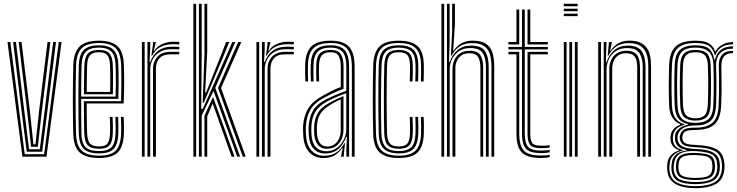

<svg xmlns="http://www.w3.org/2000/svg" viewBox="-20 -820 3858 1005"><path d="M97.2 0 19.2 -600H34L109.5 -12.9H211L287.5 -600H302.3L223.3 0ZM119.9 -25.8 94.5 -224.4 48.6 -600H63.4L108.6 -228.1L132.2 -38.7H188.3L212.3 -229.1L258.2 -600H273L226.4 -225.1L200.7 -25.8ZM142.6 -51.5 122.7 -231.8 78 -600H92.7L136.8 -235.9L154.9 -64.4H165.6L184.3 -237.1L228.8 -600H243.6L198.3 -233.3L178 -51.5Z M498.8 7Q431 7 398.5 -20.9Q366 -48.9 363.5 -118.4Q362.5 -153.8 361.9 -199.9Q361.3 -246 361.3 -295.9Q361.3 -345.7 361.9 -393.5Q362.5 -441.3 363.7 -480Q366.4 -547.6 397.7 -577.3Q428.9 -607 497.9 -607Q562.9 -607 594.2 -579.1Q625.5 -551.1 628.4 -482.1Q629 -468.3 629.3 -447.1Q629.7 -425.9 629.8 -399.2Q629.9 -372.4 629.3 -341.7Q628.8 -311 627.4 -278.3H433.8Q433.8 -250.1 434.1 -223.3Q434.3 -196.5 434.8 -171.5Q435.3 -146.5 435.9 -123.3Q437.2 -84.7 450.9 -69Q464.6 -53.4 498.8 -53.4Q529.8 -53.4 542 -67.9Q554.2 -82.4 555.9 -121.9Q556.6 -137.4 556.4 -159.8Q556.1 -182.1 554.9 -208H569.4Q570.6 -181 570.9 -159.3Q571.1 -137.6 570.4 -121.3Q568.6 -75.9 552.7 -58.6Q536.8 -41.3 498.8 -41.3Q457.4 -41.3 440 -59.3Q422.7 -77.3 421.2 -122Q420.7 -143.4 420.2 -172.4Q419.7 -201.4 419.5 -232.5Q419.3 -263.5 419.3 -290.3H613.5Q614.7 -320.4 615 -348.8Q615.4 -377.3 615.3 -402.5Q615.2 -427.6 614.8 -447.9Q614.5 -468.2 613.9 -481.8Q611.1 -546 582.5 -570.4Q554 -594.9 497.9 -594.9Q435 -594.9 407.8 -567.4Q380.6 -539.9 378.2 -479.3Q377 -439.9 376.4 -392.6Q375.8 -345.3 375.8 -296.2Q375.8 -247.2 376.4 -201.5Q377 -155.8 378 -119.5Q380.2 -56.4 408.8 -30.7Q437.3 -5.1 498.8 -5.1Q558.9 -5.1 585 -30.8Q611.1 -56.6 613.9 -119.1Q614.4 -130.3 614.4 -144.7Q614.5 -159.1 614.1 -175.3Q613.8 -191.6 612.9 -208H627.4Q628.5 -185.8 628.9 -161.8Q629.3 -137.7 628.4 -118.5Q625.5 -50.4 595.8 -21.7Q566.2 7 498.8 7ZM498.8 -17.1Q443.7 -17.1 419.1 -40.2Q394.5 -63.3 392.5 -120.1Q391.3 -158.4 390.8 -205.6Q390.3 -252.7 390.3 -302.1Q390.3 -351.5 390.9 -397.2Q391.5 -442.9 392.5 -478.1Q394.7 -536.3 419.9 -559.6Q445.1 -582.9 497.9 -582.9Q547.5 -582.9 572.2 -561Q596.9 -539.1 599.4 -481.2Q600.2 -466.1 600.6 -439.4Q601.1 -412.6 600.9 -377.6Q600.7 -342.7 599.4 -302.4H404.8Q404.8 -250.4 405.1 -209.6Q405.4 -168.9 406.2 -121.1Q407 -71.5 427.5 -50.3Q448 -29.2 498.8 -29.2Q543.5 -29.2 563 -48.9Q582.5 -68.6 584.9 -120.2Q585.6 -137 585.3 -159.6Q585.1 -182.1 583.9 -208H598.4Q599.5 -183.4 599.8 -160.5Q600.1 -137.6 599.4 -119.7Q596.7 -62.7 574.3 -39.9Q551.9 -17.1 498.8 -17.1ZM404.9 -314.5H585.2Q586.2 -349.5 586.3 -382.1Q586.4 -414.6 586 -440.4Q585.6 -466.2 584.9 -480.7Q582.7 -531.9 561.8 -551.3Q541 -570.8 497.9 -570.8Q452.2 -570.8 430.5 -550.3Q408.8 -529.8 407 -477.5Q406.1 -449.7 405.6 -404.7Q405.1 -359.6 404.9 -314.5ZM419.3 -326.6Q419.6 -348.2 419.7 -373.2Q419.9 -398.3 420.4 -424.7Q420.8 -451.1 421.5 -476.7Q423.2 -522.4 440.8 -540.5Q458.5 -558.7 497.9 -558.7Q535.7 -558.7 552.1 -541.1Q568.6 -523.5 570.4 -479.7Q570.9 -467.7 571.4 -445Q571.9 -422.4 571.8 -392.1Q571.7 -361.8 570.7 -326.6ZM434.1 -338.7H556.4Q557.2 -369.6 557.2 -397.6Q557.3 -425.6 556.8 -447Q556.4 -468.4 555.9 -479.3Q554.2 -517.4 541 -532Q527.8 -546.6 497.9 -546.6Q465.4 -546.6 451.3 -531.1Q437.3 -515.6 436 -476.2Q435.5 -455.6 435.1 -433.8Q434.6 -412.1 434.4 -388.5Q434.1 -364.9 434.1 -338.7Z M751.7 0V-600H766.2L766.2 -565L762.9 -495.8H766.7Q780.3 -534.4 808.7 -554.9Q837.2 -575.5 879.5 -575.5Q890 -575.5 900.9 -575.2Q911.8 -575 918.4 -574.6V-561.8Q911.3 -562.1 899.7 -562.3Q888.1 -562.6 877.1 -562.6Q839.5 -562.6 814.9 -547Q790.3 -531.4 778.4 -507.5Q766.4 -483.7 766.4 -459V0ZM722.7 0V-600H737.2V0ZM780.9 0V-460.1Q780.9 -497.3 804.1 -522.9Q827.3 -548.5 871.5 -548.5Q883.3 -548.5 895.3 -548.5Q907.3 -548.5 918.4 -548.5V-535.5Q907.4 -535.6 895.2 -535.6Q883 -535.5 871.5 -535.5Q832.3 -535.5 814.2 -514.4Q796.1 -493.3 796.1 -461.2V0ZM772.4 -528.8 780.5 -587.4V-600H795.1L795.2 -595.6L784.9 -554.2H787.6Q801.8 -577.1 828.9 -589.3Q856 -601.5 885.2 -601.5Q892.3 -601.5 900.5 -601.3Q908.7 -601.1 918.4 -600.4V-587.5Q910 -588.2 902.1 -588.4Q894.1 -588.6 886.1 -588.6Q849.2 -588.6 821.1 -574.6Q793 -560.6 776.5 -528.8Z M1021.2 0V-800H1035.7V-528.3L1033.3 -249.9H1041.4L1161.2 -520.3L1195.8 -600H1211.8L1106.8 -360.1L1236.9 0H1221.6L1097.5 -344.4L1035.7 -214.4V0ZM1050.2 0V-214.5L1095.2 -312.3L1207.7 0H1192.2L1093.2 -277.9L1064.7 -210.8V0ZM992.2 0V-800H1006.7V0ZM1250.8 0 1121.1 -360.1 1226.7 -600H1243.3L1137.1 -359.3L1266.3 0ZM1041 -283.1 1050.2 -539.1V-800H1064.7V-550.2L1053.7 -335.6H1058.9L1142.8 -546.6L1163.5 -600H1180.2L1153.7 -535.3L1047 -283.1Z M1351.2 0V-600H1365.7L1365.7 -565L1362.4 -495.8H1366.2Q1379.8 -534.4 1408.2 -554.9Q1436.7 -575.5 1479 -575.5Q1489.5 -575.5 1500.4 -575.2Q1511.3 -575 1517.9 -574.6V-561.8Q1510.8 -562.1 1499.2 -562.3Q1487.6 -562.6 1476.6 -562.6Q1439 -562.6 1414.4 -547Q1389.8 -531.4 1377.9 -507.5Q1365.9 -483.7 1365.9 -459V0ZM1322.2 0V-600H1336.7V0ZM1380.4 0V-460.1Q1380.4 -497.3 1403.6 -522.9Q1426.8 -548.5 1471 -548.5Q1482.8 -548.5 1494.8 -548.5Q1506.8 -548.5 1517.9 -548.5V-535.5Q1506.9 -535.6 1494.7 -535.6Q1482.5 -535.5 1471 -535.5Q1431.8 -535.5 1413.7 -514.4Q1395.6 -493.3 1395.6 -461.2V0ZM1371.9 -528.8 1380 -587.4V-600H1394.6L1394.7 -595.6L1384.4 -554.2H1387.1Q1401.3 -577.1 1428.4 -589.3Q1455.5 -601.5 1484.7 -601.5Q1491.8 -601.5 1500 -601.3Q1508.2 -601.1 1517.9 -600.4V-587.5Q1509.5 -588.2 1501.6 -588.4Q1493.6 -588.6 1485.6 -588.6Q1448.7 -588.6 1420.6 -574.6Q1392.5 -560.6 1376 -528.8Z M1821.8 0V-469.6Q1821.8 -536.7 1796.1 -565.8Q1770.4 -594.9 1710.9 -594.9Q1649.5 -594.9 1621.9 -568.8Q1594.2 -542.6 1591.9 -482Q1591.2 -462 1591.5 -438.9Q1591.8 -415.8 1592.9 -393.5H1578.4Q1577.3 -416.6 1577 -438.9Q1576.7 -461.3 1577.4 -482.5Q1579.8 -549.3 1610.9 -578.1Q1642 -607 1710.9 -607Q1755.7 -607 1783.3 -593.1Q1810.9 -579.2 1823.6 -548.9Q1836.3 -518.7 1836.3 -469.6V0ZM1686.9 -28.4Q1720.1 -28.4 1743.6 -45.9Q1767.1 -63.3 1779.7 -89.5Q1792.4 -115.6 1792.4 -141.2V-332.2Q1769.8 -324.5 1742.6 -312.9Q1715.5 -301.3 1691.1 -288.3Q1650.3 -265.9 1631 -235Q1611.7 -204.2 1609.6 -154.2Q1609.1 -143.1 1609.7 -133.1Q1610.2 -123.2 1610.8 -112.4Q1613.5 -70.8 1633.7 -49.6Q1653.8 -28.4 1686.9 -28.4ZM1689.9 -41.3Q1660.6 -41.3 1644.6 -61.3Q1628.5 -81.3 1625.3 -113.3Q1624.4 -125.1 1624.1 -135.2Q1623.8 -145.4 1624 -153.2Q1626.2 -199.2 1643 -227.7Q1659.9 -256.2 1696.1 -277.3Q1713.5 -287.4 1735.2 -298Q1756.9 -308.5 1777.9 -316.7V-139.9Q1777.9 -115.5 1768.5 -92.8Q1759 -70.2 1739.6 -55.7Q1720.2 -41.3 1689.9 -41.3ZM1691.8 -53.1Q1716.5 -53.1 1732.4 -65.6Q1748.2 -78.1 1755.8 -97.7Q1763.4 -117.3 1763.4 -138.9V-300.4Q1746.7 -292.7 1731.5 -284.4Q1716.2 -276.1 1701.3 -266.2Q1669.2 -245.7 1654.5 -220.6Q1639.9 -195.5 1638.6 -153.2Q1638.4 -144.3 1638.6 -134.7Q1638.8 -125 1639.6 -114.8Q1641.8 -88.5 1654.8 -70.8Q1667.9 -53.1 1691.8 -53.1ZM1674.5 7.3Q1626.3 7.3 1598.8 -23.2Q1571.3 -53.7 1567.4 -109Q1566.4 -123.4 1566.2 -136.8Q1566 -150.2 1566.4 -159.2Q1569.6 -212.9 1593.2 -252Q1616.7 -291.1 1674.9 -321.9Q1692.2 -331.4 1706.3 -338.9Q1720.4 -346.3 1734.2 -352.7Q1748 -359 1763.8 -364.7V-469.6Q1763.8 -506.7 1753 -526.7Q1742.3 -546.6 1710.9 -546.6Q1678.3 -546.6 1664.7 -530.5Q1651.1 -514.3 1649.9 -479.6Q1649.4 -464.4 1649.5 -443Q1649.5 -421.5 1650.5 -393.5H1636Q1635 -422.9 1635 -443.3Q1635 -463.8 1635.4 -480.6Q1636.8 -522.9 1654.7 -540.8Q1672.6 -558.7 1710.9 -558.7Q1749.8 -558.7 1764 -536.2Q1778.3 -513.7 1778.3 -469.6V-354.9Q1750.8 -345.2 1726.7 -333.9Q1702.5 -322.5 1679.9 -310.5Q1626 -282.3 1604.9 -245.4Q1583.8 -208.6 1580.9 -158.1Q1580.4 -146.3 1580.7 -134.9Q1580.9 -123.6 1581.9 -110.1Q1585.3 -59 1610.4 -31.8Q1635.5 -4.6 1678.5 -4.6Q1716.2 -4.6 1742.3 -23.3Q1768.4 -41.9 1782.7 -71.2H1785.8L1780 -12.6V0H1765.3L1765.2 -4.4L1773.9 -45.8H1771.2Q1754.8 -20.5 1731.2 -6.6Q1707.5 7.3 1674.5 7.3ZM1793 0.1V-35L1795.5 -104.2H1792.3Q1780.1 -67.1 1752.6 -41.8Q1725.1 -16.6 1682.2 -16.6Q1644.6 -16.7 1622 -40.9Q1599.4 -65.1 1596.3 -111.1Q1595.5 -124.6 1595.2 -135.5Q1594.8 -146.3 1595.3 -156.8Q1598 -204.5 1617.1 -239Q1636.2 -273.6 1685.6 -299.4Q1703.6 -308.7 1722.9 -317.2Q1742.3 -325.7 1760.4 -332.8Q1778.6 -340 1792.8 -344.5V-469.6Q1792.8 -523.8 1773.9 -547.3Q1755 -570.8 1710.9 -570.8Q1664.6 -570.8 1643.6 -550Q1622.6 -529.2 1620.9 -481Q1620.2 -461.1 1620.5 -438.2Q1620.7 -415.2 1621.6 -393.5H1607.3Q1606.3 -415.9 1606 -439.2Q1605.7 -462.4 1606.4 -481.5Q1608.4 -535.9 1632.7 -559.4Q1656.9 -582.9 1710.9 -582.9Q1762.7 -582.9 1785 -556.6Q1807.3 -530.3 1807.3 -469.6V0.1Z M2067.6 7Q2001 7 1968.5 -20.8Q1936 -48.7 1933.5 -118.4Q1932.5 -153.8 1931.9 -199.9Q1931.3 -246 1931.3 -295.9Q1931.3 -345.7 1931.9 -393.5Q1932.5 -441.3 1933.7 -480Q1936.4 -547.8 1967.2 -577.4Q1997.9 -607 2066.8 -607Q2133.7 -607 2165.2 -579Q2196.7 -550.9 2198.4 -482.5Q2198.7 -464.4 2198.6 -440.2Q2198.5 -416 2197.4 -393.5H2182.9Q2184 -414.3 2184.2 -438.1Q2184.4 -462 2183.9 -482Q2182.3 -542.8 2155.2 -568.9Q2128.2 -594.9 2066.8 -594.9Q2004.4 -594.9 1977.5 -567.7Q1950.6 -540.5 1948.2 -479.3Q1947 -439.7 1946.4 -392.5Q1945.8 -345.3 1945.8 -296.2Q1945.8 -247.1 1946.4 -201.5Q1947 -155.9 1948 -119.5Q1950.1 -57.3 1978.7 -31.2Q2007.3 -5.1 2067.6 -5.1Q2128.1 -5.1 2154.8 -31.2Q2181.5 -57.4 2183.9 -118.9Q2184.6 -138.2 2184.5 -158.8Q2184.4 -179.4 2182.9 -208H2197.4Q2198.7 -185 2199 -164.1Q2199.3 -143.2 2198.4 -118.5Q2195.7 -51.4 2165.7 -22.2Q2135.8 7 2067.6 7ZM2067.6 -17.1Q2013.8 -17.1 1989 -41.2Q1964.2 -65.4 1962.5 -120.1Q1961.5 -158.4 1960.9 -205.7Q1960.3 -252.9 1960.3 -302.3Q1960.3 -351.8 1960.9 -397.4Q1961.5 -443.1 1962.5 -478.3Q1964.7 -537.6 1990 -560.3Q2015.3 -582.9 2066.8 -582.9Q2120.1 -582.9 2144.1 -560Q2168.1 -537 2169.4 -481.5Q2169.7 -464 2169.6 -441.2Q2169.5 -418.5 2168.4 -393.5H2153.9Q2155 -419.5 2155.1 -442.5Q2155.2 -465.4 2154.9 -481.1Q2153.9 -531.8 2132.9 -551.3Q2111.9 -570.8 2066.8 -570.8Q2022.4 -570.8 2000.6 -551Q1978.8 -531.2 1977 -477.5Q1976.1 -448.8 1975.4 -405.6Q1974.7 -362.3 1974.4 -312.5Q1974.1 -262.7 1974.5 -213.4Q1974.9 -164.1 1976.2 -123.2Q1978 -70.4 1999.5 -49.8Q2021.1 -29.2 2067.6 -29.2Q2112.5 -29.2 2132.7 -49.2Q2152.9 -69.2 2154.9 -119.6Q2155.6 -137.7 2155.5 -158.3Q2155.4 -178.8 2153.9 -208H2168.4Q2169.9 -177 2170 -157.5Q2170.1 -138 2169.4 -119.5Q2166.9 -63.7 2144 -40.4Q2121.1 -17.1 2067.6 -17.1ZM2067.6 -41.3Q2028.2 -41.3 2010.4 -59.2Q1992.7 -77 1991.2 -123.5Q1990.2 -159.8 1989.7 -204.9Q1989.3 -250 1989.3 -298.2Q1989.3 -346.4 1989.9 -392.4Q1990.5 -438.4 1991.5 -476.7Q1993.2 -523.8 2010.9 -541.3Q2028.6 -558.7 2066.8 -558.7Q2105.9 -558.7 2122.9 -541.2Q2139.8 -523.7 2140.4 -480.1Q2140.7 -463 2140.7 -441.7Q2140.6 -420.4 2139.4 -393.5H2124.9Q2126.1 -420.8 2126.1 -442.2Q2126.2 -463.6 2125.9 -479.7Q2125.4 -516.2 2112.7 -531.4Q2099.9 -546.6 2066.8 -546.6Q2034.6 -546.6 2020.9 -531.4Q2007.3 -516.1 2006 -476.1Q2005 -441.9 2004.4 -398.5Q2003.8 -355.2 2003.8 -307.7Q2003.8 -260.1 2004.3 -212.8Q2004.8 -165.4 2005.9 -123.4Q2007.2 -84.7 2020.7 -69Q2034.2 -53.4 2067.6 -53.4Q2100.1 -53.4 2112.5 -68.8Q2124.9 -84.2 2125.9 -121.5Q2126.4 -140.5 2126.4 -159.3Q2126.4 -178.2 2124.9 -208H2139.4Q2140.8 -179.4 2141 -158.5Q2141.1 -137.6 2140.4 -121.1Q2138.8 -76.9 2122.6 -59.1Q2106.4 -41.3 2067.6 -41.3Z M2552.5 0V-470.3Q2552.5 -509.9 2543.7 -537.6Q2534.8 -565.3 2512.5 -579.9Q2490.1 -594.4 2449.7 -594.4Q2413.1 -594.4 2386.8 -577.5Q2360.5 -560.6 2344.1 -528.8H2340.3L2346.6 -653.1V-800H2361.3V-693.4L2351.9 -554.2H2354.6Q2370.6 -579.4 2395.5 -593.3Q2420.3 -607.3 2453.7 -607.3Q2498.3 -607.3 2522.9 -591.4Q2547.4 -575.6 2557.2 -545.6Q2567 -515.6 2567 -472.8V0ZM2290.5 0V-800H2305V0ZM2348.5 0V-460.1Q2348.5 -484.6 2358.3 -506Q2368.2 -527.5 2388.1 -540.9Q2408 -554.3 2438.3 -554.3Q2480.2 -554.3 2494.6 -531.1Q2509.1 -507.8 2509.1 -465.5V0H2494.6V-464.7Q2494.6 -500.4 2483 -520.9Q2471.3 -541.3 2436.4 -541.3Q2411.7 -541.3 2395.5 -530.3Q2379.3 -519.2 2371.4 -501Q2363.5 -482.8 2363.5 -461.2V0ZM2319.5 0V-800H2333.5V-601.6L2330.7 -495.8H2334.4Q2347.8 -535.8 2376.1 -558.7Q2404.3 -581.6 2446 -581.3Q2501.4 -580.9 2519.7 -551.1Q2538 -521.4 2538 -469.5V0H2523.5V-467.9Q2523.5 -516.4 2506.5 -542.4Q2489.5 -568.4 2441.3 -568.4Q2405.4 -568.4 2381.6 -551.5Q2357.8 -534.7 2345.9 -509.4Q2334 -484.2 2334 -459V0Z M2812.4 -18.7Q2751.5 -18.7 2731.9 -43Q2712.3 -67.3 2712.3 -118.5V-561.3H2641.2V-574.2H2712.3V-770H2726.8V-574.2H2847.4V-561.3H2726.8V-118.5Q2726.8 -72.2 2743.9 -51.9Q2760.9 -31.6 2812.4 -31.6Q2823 -31.6 2834.4 -32.5Q2845.8 -33.3 2857.4 -34.9V-22.6Q2847.4 -20.5 2835.9 -19.6Q2824.3 -18.7 2812.4 -18.7ZM2812.4 7Q2739.2 7 2711.2 -22.2Q2683.3 -51.4 2683.3 -118.5V-535.6H2641.2V-548.5H2697.8V-118.5Q2697.8 -59.7 2721.3 -32.8Q2744.8 -5.9 2812.4 -5.9Q2824.4 -5.9 2836 -6.8Q2847.7 -7.8 2857.4 -10.1V2.4Q2839.7 7 2812.4 7ZM2812.4 -44.5Q2768.8 -44.5 2755.1 -61.3Q2741.3 -78.2 2741.3 -118.5V-548.5H2847.4V-535.6H2755.8V-118.5Q2755.8 -84.4 2766.3 -70.9Q2776.9 -57.4 2812.4 -57.4Q2826.5 -57.4 2838.1 -57.9Q2849.6 -58.5 2857.4 -60V-47.7Q2848.3 -46.2 2836.8 -45.3Q2825.3 -44.5 2812.4 -44.5ZM2641.2 -587.1V-600H2683.3V-770H2697.8V-587.1ZM2741.3 -587.1V-770H2755.8V-600H2847.4V-587.1Z M2931.2 -787.1V-800H3003.7V-787.1ZM2931.2 -735.6V-748.5H3003.7V-735.6ZM2931.2 -761.3V-774.2H3003.7V-761.3ZM2989.2 0V-600H3003.7V0ZM2931.2 0V-600H2945.7V0ZM2960.2 0V-600H2974.7V0Z M3373.3 0V-470.3Q3373.3 -490 3370.5 -511.6Q3367.6 -533.2 3357.7 -552Q3347.7 -570.7 3327 -582.6Q3306.3 -594.4 3270.4 -594.4Q3233.9 -594.4 3207.6 -577.5Q3181.4 -560.6 3165 -528.8H3160.9L3167.4 -600H3182L3182.1 -593.8L3173.4 -554.2H3176.1Q3192.1 -579.3 3216.6 -593.3Q3241.1 -607.3 3274.4 -607.3Q3307.6 -607.3 3328.9 -597.9Q3350.2 -588.5 3362.3 -573.1Q3374.3 -557.7 3379.7 -539.6Q3385.2 -521.6 3386.5 -504Q3387.7 -486.5 3387.7 -472.8V0ZM3111.2 0V-600H3125.7V0ZM3169.4 0V-460.1Q3169.4 -484.6 3179.2 -506Q3188.9 -527.5 3208.8 -540.9Q3228.8 -554.3 3259.1 -554.3Q3283.4 -554.3 3297.7 -546.3Q3312 -538.3 3318.8 -525.3Q3325.7 -512.2 3327.8 -496.5Q3329.9 -480.9 3329.9 -465.5V0H3315.4V-464.7Q3315.4 -481.8 3312.4 -499.5Q3309.5 -517.2 3297.2 -529.3Q3284.9 -541.3 3257.2 -541.3Q3232.5 -541.3 3216.4 -530.3Q3200.3 -519.2 3192.4 -501Q3184.6 -482.8 3184.6 -461.2V0ZM3140.2 0V-600H3154.7L3151.4 -495.8H3155.2Q3168.3 -534.6 3196.5 -558.1Q3224.7 -581.6 3266.7 -581.3Q3318.2 -580.9 3338.5 -552.3Q3358.8 -523.7 3358.8 -469.5V0H3344.3V-467.9Q3344.3 -514.9 3327.3 -541.6Q3310.2 -568.4 3262.1 -568.4Q3226 -568.4 3202.2 -551.7Q3178.3 -535.1 3166.6 -509.8Q3154.9 -484.6 3154.9 -459V0Z M3619.8 165Q3552.3 165 3513.5 141.6Q3474.6 118.2 3472.2 63.6Q3471.8 56 3472.1 49.7Q3472.3 43.4 3473 37.5Q3475 11.1 3492.4 -7.5Q3509.8 -26.1 3533.7 -31.7V-34.7Q3509.9 -42.9 3500.7 -57Q3491.5 -71.2 3490 -88.5Q3489.6 -93 3489.6 -96.9Q3489.6 -100.7 3490 -105.4Q3491.8 -127.2 3504.3 -142.8Q3516.8 -158.3 3540.3 -166.5V-170.1Q3516.5 -179.4 3500.3 -203.3Q3484.2 -227.2 3482.5 -267.8Q3481.6 -294 3481.1 -318.5Q3480.6 -343 3480.6 -367.9Q3480.6 -392.9 3481.1 -420.3Q3481.6 -447.8 3482.5 -479.5Q3485.3 -548.6 3517.8 -577.8Q3550.3 -607 3620.2 -607Q3668.1 -607 3690.9 -592.8Q3713.6 -578.5 3723.1 -551.4H3726.1Q3734.9 -569.2 3751.1 -580Q3767.2 -590.8 3785.2 -595.6Q3803.2 -600.4 3817.1 -600V-587.9Q3777.2 -587.8 3754.4 -571.3Q3731.7 -554.9 3724.4 -530.6H3721.4Q3714.3 -562.8 3692.5 -578.8Q3670.6 -594.9 3620.2 -594.9Q3555.5 -594.9 3527.6 -567.6Q3499.6 -540.2 3497.2 -479.7Q3496 -443.3 3495.4 -411.1Q3494.9 -378.9 3495.1 -344.7Q3495.4 -310.6 3497 -267.9Q3498.9 -223.6 3516.2 -200.3Q3533.5 -176.9 3561.8 -170.1V-166.5Q3532.6 -159.2 3518.5 -143.5Q3504.4 -127.9 3502.4 -105.7Q3502 -101.7 3502 -97.5Q3502 -93.2 3502.4 -88.2Q3503.7 -70.2 3514.3 -56.2Q3524.9 -42.1 3553.3 -34.9V-31.9Q3524.1 -25.4 3506 -8.4Q3487.9 8.6 3485.2 37.7Q3484.3 44.4 3483.9 49.9Q3483.4 55.3 3483.8 63.7Q3486.7 115.1 3521.8 134.7Q3557 154.4 3619.8 154.4Q3683.9 154.4 3719.1 134.7Q3754.3 115.1 3758.8 63.6Q3759.6 56.3 3759.4 50.4Q3759.3 44.5 3758.6 37.2Q3754.9 -12.9 3720.4 -30Q3685.9 -47 3622.2 -49.4Q3591.2 -50.5 3574.2 -55.3Q3557.1 -60.2 3549.6 -68.5Q3542 -76.9 3539.5 -88.3Q3538.3 -92.9 3538.1 -97.4Q3537.8 -101.8 3538.4 -105.6Q3542.3 -130 3558.4 -141.2Q3574.6 -152.3 3620.2 -151.8Q3677.8 -151.3 3708.2 -176.6Q3738.5 -201.9 3741.5 -266.5Q3743.2 -304.5 3743.6 -336.4Q3744 -368.4 3743.7 -402Q3743.3 -435.6 3742.3 -478.3Q3741.6 -511.7 3759.6 -533.3Q3777.7 -554.9 3817.1 -553.7V-541.6Q3784.9 -542.1 3770 -525.1Q3755.2 -508.1 3755.8 -470.8Q3756.6 -433 3756.9 -400.2Q3757.1 -367.4 3756.8 -335.1Q3756.5 -302.9 3754.8 -267.2Q3751.4 -198.5 3720.2 -169.3Q3689 -140.1 3620.2 -139.7Q3590.9 -139.7 3576.8 -135.5Q3562.8 -131.3 3558 -123.1Q3553.2 -115 3551.6 -103.1Q3551.3 -101.3 3551.3 -98.2Q3551.4 -95.1 3552.1 -92.2Q3554.2 -81.7 3560.3 -75.2Q3566.4 -68.7 3580.9 -65.4Q3595.4 -62.2 3622.3 -61.1Q3693.2 -58.6 3730.5 -38.7Q3767.8 -18.7 3771.8 37.5Q3772.5 46.1 3772.5 50.9Q3772.5 55.7 3771.8 63.6Q3767.9 117.9 3729.5 141.4Q3691 165 3619.8 165ZM3619.8 132.8Q3657.7 132.8 3682.3 126.3Q3707 119.9 3719.7 104.7Q3732.4 89.6 3734.1 63.8Q3734.7 57 3734.5 51.2Q3734.4 45.5 3733.5 37.4Q3731.6 11 3718 -2.5Q3704.3 -16 3680.1 -21.5Q3656 -27 3622.3 -29Q3569.1 -32.3 3541.2 -16.7Q3513.2 -1.2 3507.9 37.4Q3506.8 44.2 3506.4 50.4Q3506 56.5 3506.5 64.1Q3509.2 105.7 3538.9 119.3Q3568.6 132.8 3619.8 132.8ZM3619.8 122.4Q3572.9 122.4 3546.9 111.1Q3520.9 99.8 3518.6 64Q3517.9 57.8 3518.1 50.7Q3518.3 43.6 3519.3 36.9Q3522.9 1.2 3549.7 -10.1Q3576.4 -21.3 3623.1 -19.5Q3652.4 -18.4 3673.7 -14.3Q3695.1 -10.1 3707.5 1.6Q3719.9 13.4 3721.6 37.5Q3722.7 45.6 3722.7 51.4Q3722.6 57.2 3721.8 64.1Q3718.9 100.3 3692.6 111.3Q3666.3 122.4 3619.8 122.4ZM3619.8 111.3Q3645.3 111.3 3664.4 108.2Q3683.5 105.2 3695 95.1Q3706.4 85 3708.2 64.2Q3709.6 57.1 3709.4 50.9Q3709.2 44.8 3707.8 37.5Q3706.4 17.4 3695.2 8.1Q3684.1 -1.2 3665.4 -4.3Q3646.8 -7.3 3622.3 -8.2Q3580.9 -10.1 3557.5 -0.9Q3534.2 8.2 3532.3 37.4Q3530.7 43.5 3530.4 50.8Q3530.2 58.1 3531.4 64.2Q3534.1 94.9 3557.3 103.1Q3580.5 111.3 3619.8 111.3ZM3619.8 143.9Q3560.9 143.9 3529 127.5Q3497.1 111.1 3494.5 64Q3494 56.2 3494.5 50.1Q3494.9 44.1 3495.7 37.5Q3498.6 6.7 3517.6 -10.3Q3536.6 -27.3 3573.8 -32.4V-35.4Q3541.8 -40.8 3528.9 -54.4Q3516 -68 3513.3 -88.3Q3512.7 -93.5 3512.7 -96.9Q3512.6 -100.3 3512.9 -105.7Q3513.7 -129.1 3533.2 -145.7Q3552.6 -162.2 3583.2 -167.3V-170.3Q3548.3 -177.3 3530.8 -200Q3513.4 -222.6 3511.5 -268.9Q3510.3 -300 3509.8 -332.5Q3509.4 -365.1 3509.7 -401.1Q3510.1 -437.2 3511.5 -478.6Q3513.8 -537.4 3540.3 -560.1Q3566.9 -582.9 3620.2 -582.9Q3668.3 -582.9 3690.3 -565.2Q3712.3 -547.6 3719.1 -506.9H3722.2Q3728.3 -530.3 3740.1 -545.8Q3752 -561.4 3771 -569.3Q3790.1 -577.2 3817.1 -577.4V-565.3Q3773.7 -565.8 3750 -541.9Q3726.4 -517.9 3728.2 -474.2Q3729.6 -436 3729.9 -400.8Q3730.2 -365.6 3729.8 -332.8Q3729.5 -300.1 3728.1 -269.4Q3725.2 -208 3697.7 -185.4Q3670.2 -162.8 3620.2 -163.2Q3592.6 -163.5 3572.5 -156.7Q3552.4 -149.9 3540.9 -137.5Q3529.4 -125.1 3527 -108.1Q3526.4 -103 3526.3 -98.2Q3526.3 -93.4 3527 -88.7Q3530.7 -65.7 3551.1 -53.8Q3571.6 -41.9 3622.3 -40.1Q3660.7 -38.9 3687.9 -31.6Q3715.1 -24.3 3730.4 -7.9Q3745.7 8.5 3747.5 37.6Q3748.2 44.9 3748.3 50.3Q3748.4 55.6 3747.6 63.9Q3743.8 109.8 3711 126.9Q3678.2 143.9 3619.8 143.9ZM3620.2 -176.7Q3666.6 -176.7 3689.1 -197.3Q3711.7 -218 3714 -270Q3715.2 -298.2 3715.7 -331.5Q3716.2 -364.7 3716 -401.7Q3715.8 -438.8 3714.4 -478.1Q3712.6 -530.2 3689.1 -550.5Q3665.6 -570.8 3620.2 -570.8Q3572.2 -570.8 3550.2 -550Q3528.1 -529.2 3526 -477.8Q3523.9 -421.1 3524 -369.2Q3524.2 -317.3 3526 -269.6Q3528.3 -219.4 3550.4 -198Q3572.6 -176.7 3620.2 -176.7ZM3620.2 -188.8Q3581.8 -188.8 3562.1 -206.1Q3542.5 -223.4 3540.5 -270.1Q3538.6 -317.8 3538.6 -372.4Q3538.7 -426.9 3540.5 -477.1Q3542.3 -523.8 3561.5 -541.2Q3580.7 -558.7 3620.2 -558.7Q3661.2 -558.7 3679.7 -540.9Q3698.2 -523.1 3699.9 -477.7Q3701.3 -440.7 3701.6 -404.6Q3701.9 -368.5 3701.4 -334.7Q3700.9 -301 3699.5 -270.6Q3697.4 -224.5 3678.5 -206.7Q3659.6 -188.8 3620.2 -188.8ZM3620.2 -200.9Q3653 -200.9 3668 -216.3Q3683.1 -231.7 3685 -271.6Q3686.4 -302 3686.9 -336.5Q3687.4 -370.9 3687.1 -406.7Q3686.8 -442.5 3685.4 -477Q3683.9 -516.8 3668.7 -531.7Q3653.6 -546.6 3620.2 -546.6Q3587.4 -546.6 3572 -531.6Q3556.6 -516.6 3555 -476.4Q3553.2 -426.3 3553.1 -373.1Q3553.1 -319.9 3555 -270.9Q3556.6 -230.4 3572.5 -215.6Q3588.4 -200.9 3620.2 -200.9Z"/></svg>

Font: Big Shoulders Inline Thin
Style: Regular
Weight: 100
Designer: Patric King
Foundry: XO Type Co
Version: Version 2.002